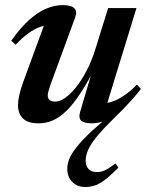

<svg xmlns="http://www.w3.org/2000/svg" viewBox="-20 -471 578 752"><path d="M532 -123Q519 -105.5 502.8 -87.2Q486.5 -69 466.5 -48L391.5 27.5Q361.5 59 345 82.5Q328.5 106 322 124.2Q315.5 142.5 315.5 159Q315.5 179 327 191Q338.5 203 360 203Q375.5 203 391 196Q406.5 189 432.5 169L443.5 185.5Q402.5 227.5 375 244.5Q347.5 261.5 315 261.5Q282.5 261.5 263 241.5Q243.5 221.5 243.5 191.5Q243.5 172.5 251 152.5Q258.5 132.5 279 106.5Q299.5 80.5 337.5 44L400.5 -11.5L407 -6Q389 3.5 372.5 7.8Q356 12 341 12Q309.5 12 298.2 1.8Q287 -8.5 293.5 -31.5L349.5 -221.5L357.5 -216Q325 -151.5 296.2 -107.5Q267.5 -63.5 240.5 -37.2Q213.5 -11 187 0.5Q160.5 12 132 12Q88 12 69.2 -7.8Q50.5 -27.5 50.5 -59Q50.5 -76 55.5 -98.5Q60.5 -121 70.5 -148.5L163.5 -402.5L184.5 -372.5Q162 -374 139 -366.2Q116 -358.5 92 -341.2Q68 -324 41.5 -296L24 -311.5Q60.5 -363 94.8 -393.5Q129 -424 161.8 -437.5Q194.5 -451 225.5 -451Q258.5 -451 271 -438.8Q283.5 -426.5 274 -401.5L178.5 -141.5Q173 -125 170 -114.8Q167 -104.5 167 -97Q167 -85.5 174.5 -79.2Q182 -73 196.5 -73Q214 -73 235 -87.5Q256 -102 277.8 -129.2Q299.5 -156.5 319.2 -194.2Q339 -232 353.5 -278.5L403.5 -439.5H514.5L391.5 -39L378 -66Q397.5 -65.5 419.2 -72.8Q441 -80 465.5 -96.5Q490 -113 516 -139.5Z"/></svg>

Font: Newsreader 24pt SemiBold
Style: Italic
Weight: 600
Italic angle: -17°
Designer: Hugues Gentile
Foundry: Production Type
Version: Version 1.003